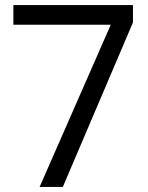

<svg xmlns="http://www.w3.org/2000/svg" viewBox="-20 -741 586 761"><path d="M507 -652 229 0H137L419 -643H33V-721H507Z"/></svg>

Font: MSTAGE
Style: Regular
Weight: 400
Designer: Ninad Kale (Devanagari), Jonny Pinhorn (Latin)
Foundry: Indian Type Foundry
Version: 4.004